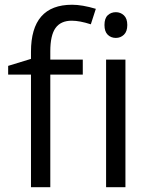

<svg xmlns="http://www.w3.org/2000/svg" viewBox="-20 -785 632 805"><path d="M327.1 -472.2H190.9V0H109.9V-472.2H14.2V-508.8L109.9 -538.1V-567.9Q109.9 -765.1 282.2 -765.1Q324.7 -765.1 381.8 -748L360.8 -683.1Q314 -698.2 280.8 -698.2Q234.9 -698.2 212.9 -667.7Q190.9 -637.2 190.9 -569.8V-535.2H327.1ZM505.9 0H424.8V-535.2H505.9ZM418 -680.2Q418 -708 431.6 -720.9Q445.3 -733.9 465.8 -733.9Q485.4 -733.9 499.5 -720.7Q513.7 -707.5 513.7 -680.2Q513.7 -652.8 499.5 -639.4Q485.4 -626 465.8 -626Q445.3 -626 431.6 -639.4Q418 -652.8 418 -680.2Z"/></svg>

Font: f0_30457 
Style: Regular
Weight: 400
Foundry: Ascender Corporation
Version: Version 1.10